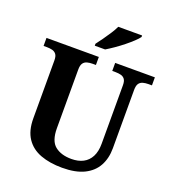

<svg xmlns="http://www.w3.org/2000/svg" viewBox="-164 -1056 1075 1191"><g transform="rotate(20 373.5 -460.5)"><path d="M381.7 10Q300.4 10 239 -12.8Q177.5 -35.6 143.8 -85.9Q110 -136.2 110 -217.7V-599.9Q110 -627 100.2 -639.8Q90.5 -652.6 74.3 -656.8Q58.1 -661 38.4 -661H16.2V-714H361.7V-661H339.4Q320.3 -661 303.9 -656.6Q287.5 -652.1 278 -638.6Q268.4 -625 268.4 -595.9V-210Q268.4 -125.9 308.8 -93.5Q349.1 -61 417.4 -61Q462.1 -61 494.5 -77.8Q526.8 -94.6 544.5 -128.7Q562.2 -162.7 562.2 -213.5V-599.9Q562.2 -627 552.8 -639.8Q543.3 -652.6 527.4 -656.8Q511.5 -661 491.8 -661H469.6V-714H731.6V-661H708.7Q689 -661 672.7 -656.6Q656.3 -652.1 646.7 -638.6Q637.2 -625 637.2 -595.9V-211.5Q637.2 -145 610 -95.2Q582.9 -45.5 526.7 -17.7Q470.4 10 381.7 10ZM314.1 -784Q329.1 -803 347.4 -829Q365.7 -855 383.4 -882Q401 -909 411 -931H568.4V-921Q559.4 -908 538.2 -888Q517 -868 489.6 -846Q462.2 -824 434 -804.5Q405.7 -785 382.3 -771H314.1Z"/></g></svg>

Font: Noto Serif Lao
Style: Regular
Weight: 400
Designer: Monotype Design Team
Foundry: Monotype Imaging Inc.
Version: Version 2.003